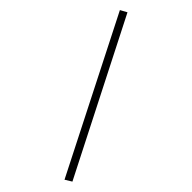

<svg xmlns="http://www.w3.org/2000/svg" viewBox="-226 -779 858 858"><g transform="rotate(45 203.0 -350.0)"><path d="M38 -714 399 -5 368 14 7 -697Z"/></g></svg>

Font: Cinzel(RUS BY LYAJKA)
Style: Regular
Weight: 400
Designer: Natanael Gama
Version: Version 1.001;PS 001.001;hotconv 1.0.56;makeotf.lib2.0.21325